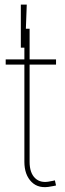

<svg xmlns="http://www.w3.org/2000/svg" viewBox="-20 -797 279 823"><path d="M220.2 -542.5V-520H4.4V-542.5ZM84.5 -673.8H106.9V-103.5Q106.9 -55.7 130.9 -33Q154.8 -10.3 196.3 -20Q201.2 -20.5 206.1 -21.7Q210.9 -22.9 215.3 -23.9L220.2 -2Q215.3 -1 210.2 0.2Q205.1 1.5 199.7 2Q146 13.7 115.2 -17.1Q84.5 -47.9 84.5 -103.5ZM69.3 -592.8V-777.3H94.7L87.9 -592.8Z"/></svg>

Font: Inter 16pt Thin
Style: Regular
Weight: 250
Version: Version 4.001;git-66647c0bb